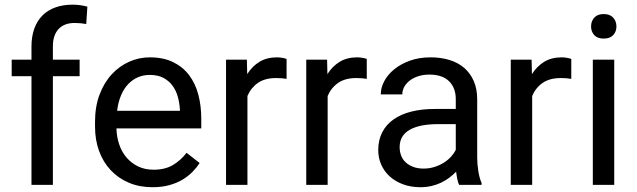

<svg xmlns="http://www.w3.org/2000/svg" viewBox="-20 -780 2687 810"><path d="M112.8 0V-458.5H29.3V-528.3H112.8V-584Q112.8 -626.5 124.8 -659.4Q136.7 -692.4 159.2 -714.8Q181.6 -737.3 213.9 -748.8Q246.1 -760.3 286.6 -760.3Q317.9 -760.3 348.6 -752L343.8 -678.7Q333.5 -680.7 320.6 -681.9Q307.6 -683.1 294.9 -683.1Q251 -683.1 227.1 -657.5Q203.1 -631.8 203.1 -584V-528.3H315.9V-458.5H203.1V0Z M623 9.8Q567.9 9.8 523.2 -9.3Q478.5 -28.3 446.8 -62.3Q415 -96.2 397.9 -143.1Q380.9 -189.9 380.9 -245.6V-266.1Q380.9 -330.6 400.1 -381.3Q419.4 -432.1 451.7 -466.8Q483.9 -501.5 525.4 -519.8Q566.9 -538.1 611.8 -538.1Q668.5 -538.1 709.5 -518.3Q750.5 -498.5 777.1 -463.9Q803.7 -429.2 816.4 -381.8Q829.1 -334.5 829.1 -278.8V-238.3H471.2Q472.2 -201.7 483.2 -169.9Q494.1 -138.2 514.4 -114.7Q534.7 -91.3 563.2 -77.6Q591.8 -64 627.9 -64Q675.8 -64 709 -83.5Q742.2 -103 767.1 -135.3L822.3 -92.3Q809.6 -72.8 791.5 -54.4Q773.4 -36.1 749.3 -21.7Q725.1 -7.3 693.8 1.2Q662.6 9.8 623 9.8ZM611.8 -463.9Q584.5 -463.9 561.5 -453.9Q538.6 -443.8 520.5 -424.8Q502.4 -405.8 490.5 -377.4Q478.5 -349.1 474.1 -312.5H738.8V-319.3Q737.3 -345.7 730.2 -371.6Q723.1 -397.5 708.3 -418Q693.4 -438.5 669.9 -451.2Q646.5 -463.9 611.8 -463.9Z M1189 -447.3Q1177.2 -449.2 1167.2 -450Q1157.2 -450.7 1144.5 -450.7Q1097.7 -450.7 1068.1 -430.2Q1038.6 -409.7 1023.9 -375V0H933.6V-528.3H1021.5L1022.9 -467.3Q1043.5 -500 1074.2 -519Q1105 -538.1 1148.9 -538.1Q1158.7 -538.1 1171.4 -535.9Q1184.1 -533.7 1189 -531.2Z M1527.3 -447.3Q1515.6 -449.2 1505.6 -450Q1495.6 -450.7 1482.9 -450.7Q1436 -450.7 1406.5 -430.2Q1377 -409.7 1362.3 -375V0H1272V-528.3H1359.9L1361.3 -467.3Q1381.8 -500 1412.6 -519Q1443.4 -538.1 1487.3 -538.1Q1497.1 -538.1 1509.8 -535.9Q1522.5 -533.7 1527.3 -531.2Z M1917 0Q1912.1 -9.8 1909.2 -24.7Q1906.2 -39.6 1904.3 -55.7Q1891.6 -42.5 1875.7 -30.5Q1859.9 -18.6 1841.1 -9.5Q1822.3 -0.5 1800.3 4.6Q1778.3 9.8 1753.9 9.8Q1713.4 9.8 1680.4 -2.4Q1647.5 -14.6 1624.3 -35.6Q1601.1 -56.6 1588.4 -85.2Q1575.7 -113.8 1575.7 -146.5Q1575.7 -189 1592.3 -221.4Q1608.9 -253.9 1639.9 -275.9Q1670.9 -297.9 1714.8 -309.1Q1758.8 -320.3 1813 -320.3H1902.8V-361.8Q1902.8 -409.2 1874.5 -437.3Q1846.2 -465.3 1791 -465.3Q1765.6 -465.3 1744.6 -458.5Q1723.6 -451.7 1708.7 -440.2Q1693.8 -428.7 1685.5 -413.6Q1677.2 -398.4 1677.2 -381.8H1586.4Q1586.4 -410.2 1601.3 -438Q1616.2 -465.8 1643.6 -488Q1670.9 -510.3 1709.7 -524.2Q1748.5 -538.1 1796.4 -538.1Q1839.4 -538.1 1875.7 -527.1Q1912.1 -516.1 1938 -493.9Q1963.9 -471.7 1978.5 -438.5Q1993.2 -405.3 1993.2 -360.8V-115.2Q1993.2 -88.4 1997.8 -58.8Q2002.4 -29.3 2011.7 -7.8V0ZM1767.1 -68.8Q1791.5 -68.8 1813 -75.7Q1834.5 -82.5 1852.1 -93.5Q1869.6 -104.5 1882.6 -118.7Q1895.5 -132.8 1902.8 -147.9V-256.3H1827.6Q1750 -256.3 1708 -232.2Q1666 -208 1666 -159.2Q1666 -140.1 1672.4 -123.5Q1678.7 -106.9 1691.7 -95Q1704.6 -83 1723.4 -75.9Q1742.2 -68.8 1767.1 -68.8Z M2390.1 -447.3Q2378.4 -449.2 2368.4 -450Q2358.4 -450.7 2345.7 -450.7Q2298.8 -450.7 2269.3 -430.2Q2239.7 -409.7 2225.1 -375V0H2134.8V-528.3H2222.7L2224.1 -467.3Q2244.6 -500 2275.4 -519Q2306.2 -538.1 2350.1 -538.1Q2359.9 -538.1 2372.6 -535.9Q2385.3 -533.7 2390.1 -531.2Z M2571.3 0H2481V-528.3H2571.3ZM2473.6 -668.5Q2473.6 -690.4 2487.1 -705.6Q2500.5 -720.7 2526.9 -720.7Q2553.2 -720.7 2566.9 -705.6Q2580.6 -690.4 2580.6 -668.5Q2580.6 -646.5 2566.9 -631.8Q2553.2 -617.2 2526.9 -617.2Q2500.5 -617.2 2487.1 -631.8Q2473.6 -646.5 2473.6 -668.5Z"/></svg>

Font: RobotoDraft
Style: Regular
Weight: 400
Designer: Google
Foundry: Google
Version: Version 2.000988-w1; 2014